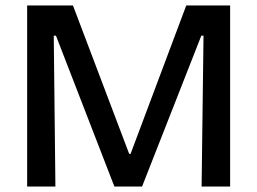

<svg xmlns="http://www.w3.org/2000/svg" viewBox="-20 -680 938 700"><path d="M79 0V-660H246L451 -119H456L659 -660H819V0H715L722 -550H714L498 0H397L184 -550H176L182 0Z"/></svg>

Font: Bricolage Grotesque 48pt Condensed ExtraBold Medium
Style: Regular
Weight: 500
Version: Version 1.000;gftools[0.9.30]